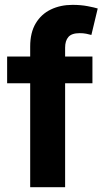

<svg xmlns="http://www.w3.org/2000/svg" viewBox="-20 -782 438 802"><path d="M366.1 -545.9V-434.3H9.8V-545.9ZM106.1 0V-587.8Q106.1 -646 129.3 -684.6Q152.4 -723.2 192.5 -742.4Q232.6 -761.7 283 -761.7Q317.7 -761.7 346.2 -756.2Q374.8 -750.7 388.2 -746.5L361.7 -636Q352.8 -638.7 340.2 -641.1Q327.6 -643.5 313 -643.5Q279.6 -643.5 265.8 -627.7Q252 -611.8 252 -583V0Z"/></svg>

Font: Adwaita Sans
Style: Regular
Weight: 400
Designer: Rasmus Andersson
Foundry: rsms
Version: Version 4.001;git-9221beed3